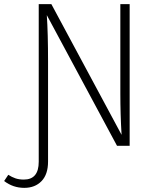

<svg xmlns="http://www.w3.org/2000/svg" viewBox="-72 -704 761 927"><path d="M554 -684V0H493L154 -631Q160 -543 160 -407V76Q160 138 128.5 170.5Q97 203 45 203Q-9 203 -52 170L-32 140Q-15 151 2.5 157Q20 163 43 163Q115 163 115 77V-684H176L515 -53Q509 -152 509 -253V-684Z"/></svg>

Font: FiraGO ExtraLight
Style: Regular
Weight: 200
Designer: bBox Type
Foundry: bBox Type GmbH
Version: Version 1.001